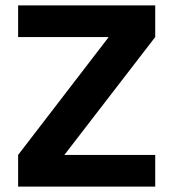

<svg xmlns="http://www.w3.org/2000/svg" viewBox="-20 -690 640 710"><path d="M554 -670H47V-553H382L47 -117V0H554V-117H218L554 -553Z"/></svg>

Font: LT Wave Mono Bold
Style: Regular
Weight: 700
Designer: Daniel Lyons
Version: Version 2.5 (Glyphs App)